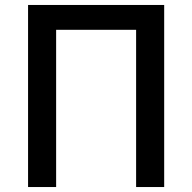

<svg xmlns="http://www.w3.org/2000/svg" viewBox="-20 -753 775 773"><path d="M93 0V-733H641V0H528V-633H206V0Z"/></svg>

Font: IBM Plex Sans JP Medm
Style: Regular
Weight: 500
Designer: Mike Abbink; Paul van der Laan; Pieter van Rosmalen; Wujin Sim; Yejin Wi; Jinhee Kim; Boomi Park; Yona Kim; Kichan Ma
Foundry: Sandoll Inc.
Version: Version 1.002